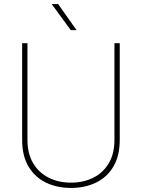

<svg xmlns="http://www.w3.org/2000/svg" viewBox="-20 -926 707 956"><path d="M549.8 -710.9H576.2V-229Q576.2 -149.4 544.4 -96.2Q512.7 -43 457.8 -16.6Q402.8 9.8 333.5 9.8Q264.2 9.8 209.2 -16.6Q154.3 -43 122.3 -96.2Q90.3 -149.4 90.3 -229V-710.9H116.7V-229Q116.7 -160.6 145.3 -113Q173.8 -65.4 222.9 -41Q272 -16.6 333.5 -16.6Q395 -16.6 444.1 -41Q493.2 -65.4 521.5 -113Q549.8 -160.6 549.8 -229ZM269.5 -905.8 361.3 -775.9H332.5L237.3 -905.8Z"/></svg>

Font: Vazirmatn UI FD Thin
Style: Regular
Weight: 100
Designer: Saber Rastikerdar
Foundry: Saber Rastikerdar
Version: Version 33.003